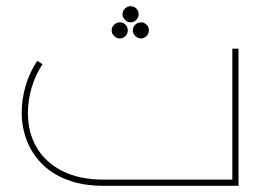

<svg xmlns="http://www.w3.org/2000/svg" viewBox="-20 -599 869 619"><path d="M313 0Q246 0 196 -19.5Q146 -39 114 -72Q82 -105 66 -147Q50 -189 50 -235Q50 -279 62.5 -322Q75 -365 100 -403L117 -392Q94 -357 82 -316.5Q70 -276 70 -235Q70 -170 99.5 -121.5Q129 -73 183.5 -46.5Q238 -20 313 -20H729V-442H749V0ZM401 -579Q412 -579 419.5 -571.5Q427 -564 427 -553Q427 -543 419.5 -535Q412 -527 401 -527Q391 -527 383 -535Q375 -543 375 -553Q375 -564 383 -571.5Q391 -579 401 -579ZM435 -527Q445 -527 452.5 -519.5Q460 -512 460 -501Q460 -491 452.5 -483Q445 -475 434 -475Q424 -475 416 -483Q408 -491 408 -501Q408 -512 416 -519.5Q424 -527 435 -527ZM367 -527Q377 -527 384.5 -519.5Q392 -512 392 -501Q392 -491 384.5 -483Q377 -475 366 -475Q356 -475 348 -483Q340 -491 340 -501Q340 -512 348 -519.5Q356 -527 367 -527Z"/></svg>

Font: Alexandria Thin
Style: Regular
Weight: 250
Designer: Mohamed Gaber
Foundry: Kief Type Foundry
Version: Version 5.100